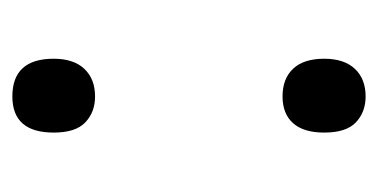

<svg xmlns="http://www.w3.org/2000/svg" viewBox="-168 -420 603 306"><g transform="rotate(-90 133.0 -267.5)"><path d="M74.2 -51.8Q74.2 -84.5 89.1 -101.3Q104 -118.2 131.8 -118.2Q160.2 -118.2 176 -101.3Q191.9 -84.5 191.9 -51.8Q191.9 -20 175.8 -2.9Q159.7 14.2 131.8 14.2Q106.9 14.2 90.6 -1.2Q74.2 -16.6 74.2 -51.8ZM74.2 -482.9Q74.2 -548.8 131.8 -548.8Q191.9 -548.8 191.9 -482.9Q191.9 -451.2 175.8 -434.1Q159.7 -417 131.8 -417Q106.9 -417 90.6 -432.4Q74.2 -447.8 74.2 -482.9Z"/></g></svg>

Font: f02132580
Style: Regular
Weight: 400
Foundry: Ascender Corporation
Version: Version 1.10